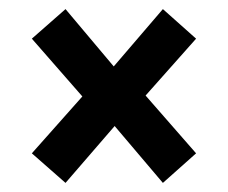

<svg xmlns="http://www.w3.org/2000/svg" viewBox="-20 -518 502 422"><path d="M338 -498 411 -433 300 -308 411 -181 338 -116 232 -241 124 -116 50 -181 161 -306 50 -433 124 -498 230 -372Z"/></svg>

Font: Fira Sans Condensed Medium
Style: Regular
Weight: 500
Width: 3
Designer: Carrois Corporate & Edenspiekermann AG
Foundry: Carrois Corporate GbR & Edenspiekermann AG
Version: Version 4.203;PS 004.203;hotconv 1.0.88;makeotf.lib2.5.64775